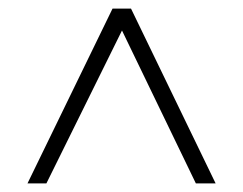

<svg xmlns="http://www.w3.org/2000/svg" viewBox="-20 -730 566 447"><path d="M44 -303 242 -710H285L482 -303H436L264 -659L88 -303Z"/></svg>

Font: Raleway Light
Style: Regular
Weight: 300
Designer: Matt McInerney, Pablo Impallari, Rodrigo Fuenzalida
Foundry: Matt McInerney, Pablo Impallari, Rodrigo Fuenzalida
Version: Version 4.026